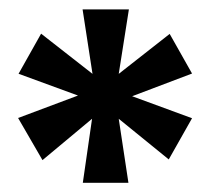

<svg xmlns="http://www.w3.org/2000/svg" viewBox="-20 -758 457 418"><path d="M180.4 -499.4 72.5 -409.4 19.4 -501.1 149.8 -550 20.4 -597.4 69.5 -684.7 181.4 -597.2 159.8 -737.5H260.6L238.5 -597.2L349.4 -684.2L398.1 -597.9L267.7 -548.5L398.1 -500.6L347.4 -410.9L238.5 -499.4L259.6 -360H160.3Z"/></svg>

Font: AF Albert Sans Medium
Style: Regular
Weight: 500
Designer: Andreas Rasmussen
Foundry: a.Foundry
Version: Version 1.300;Glyphs 3.2 (3231)